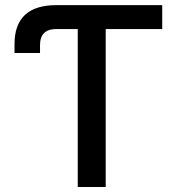

<svg xmlns="http://www.w3.org/2000/svg" viewBox="-20 -748 713 768"><path d="M38.1 -536.1V-571.8Q38.1 -727.5 206.1 -727.5H628.9V-631.8H402.8V0H291V-631.8H205.1Q140.1 -631.8 140.1 -567.4V-536.1Z"/></svg>

Font: Inter Medium
Style: Regular
Weight: 500
Designer: Rasmus Andersson
Foundry: rsms
Version: Version 4.001;git-9221beed3